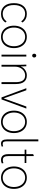

<svg xmlns="http://www.w3.org/2000/svg" viewBox="1518 -2300 792 3869"><g transform="rotate(90 1914.5 -366.0)"><path d="M44 -250Q44 -372 102 -441Q160 -510 262 -510Q318 -510 361.5 -487.5Q405 -465 434 -421L411 -397Q387 -434 347.5 -455Q308 -476 261 -476Q177 -476 129.5 -416Q82 -356 82 -250Q82 -144 129.5 -84Q177 -24 261 -24Q308 -24 347.5 -44.5Q387 -65 411 -103L434 -79Q405 -35 361.5 -12.5Q318 10 262 10Q159 10 101.5 -58.5Q44 -127 44 -250Z M498 -250Q498 -327 526.5 -386Q555 -445 606 -477.5Q657 -510 724 -510Q791 -510 842 -477.5Q893 -445 921.5 -386Q950 -327 950 -250Q950 -173 921.5 -114Q893 -55 842 -22.5Q791 10 724 10Q657 10 606 -22.5Q555 -55 526.5 -114Q498 -173 498 -250ZM912 -250Q912 -316 888 -367.5Q864 -419 821.5 -447.5Q779 -476 724 -476Q669 -476 626.5 -447.5Q584 -419 560 -367.5Q536 -316 536 -250Q536 -184 560 -132.5Q584 -81 626.5 -52.5Q669 -24 724 -24Q779 -24 821.5 -52.5Q864 -81 888 -132.5Q912 -184 912 -250Z M1063 -659Q1063 -677 1073.5 -688.5Q1084 -700 1101 -700Q1118 -700 1128.5 -688.5Q1139 -677 1139 -659Q1139 -641 1128.5 -629.5Q1118 -618 1101 -618Q1084 -618 1073.5 -629.5Q1063 -641 1063 -659ZM1082 -500H1120V0H1082Z M1286 -380Q1286 -463 1283 -500H1315Q1320 -444 1318 -393H1322Q1346 -447 1394.5 -478.5Q1443 -510 1499 -510Q1586 -510 1630 -453.5Q1674 -397 1674 -285V0H1636V-286Q1636 -476 1503 -476Q1452 -476 1411.5 -449.5Q1371 -423 1347.5 -376Q1324 -329 1324 -272V0H1286Z M2168 -500 1984 0H1943L1758 -500H1799L1963 -43L2127 -500Z M2210 -250Q2210 -327 2238.5 -386Q2267 -445 2318 -477.5Q2369 -510 2436 -510Q2503 -510 2554 -477.5Q2605 -445 2633.5 -386Q2662 -327 2662 -250Q2662 -173 2633.5 -114Q2605 -55 2554 -22.5Q2503 10 2436 10Q2369 10 2318 -22.5Q2267 -55 2238.5 -114Q2210 -173 2210 -250ZM2624 -250Q2624 -316 2600 -367.5Q2576 -419 2533.5 -447.5Q2491 -476 2436 -476Q2381 -476 2338.5 -447.5Q2296 -419 2272 -367.5Q2248 -316 2248 -250Q2248 -184 2272 -132.5Q2296 -81 2338.5 -52.5Q2381 -24 2436 -24Q2491 -24 2533.5 -52.5Q2576 -81 2600 -132.5Q2624 -184 2624 -250Z M2790 -110V-742H2828V-111Q2828 -61 2840 -42.5Q2852 -24 2883 -24Q2904 -24 2928 -33L2936 -5Q2906 10 2875 10Q2832 10 2811 -19.5Q2790 -49 2790 -110Z M3087 -135V-466H2997V-500H3087V-638L3121 -651H3125V-500H3265V-466H3125V-147Q3125 -82 3143.5 -54Q3162 -26 3205 -26Q3243 -26 3267 -39L3273 -6Q3241 10 3205 10Q3087 10 3087 -135Z M3335 -250Q3335 -327 3363.5 -386Q3392 -445 3443 -477.5Q3494 -510 3561 -510Q3628 -510 3679 -477.5Q3730 -445 3758.5 -386Q3787 -327 3787 -250Q3787 -173 3758.5 -114Q3730 -55 3679 -22.5Q3628 10 3561 10Q3494 10 3443 -22.5Q3392 -55 3363.5 -114Q3335 -173 3335 -250ZM3749 -250Q3749 -316 3725 -367.5Q3701 -419 3658.5 -447.5Q3616 -476 3561 -476Q3506 -476 3463.5 -447.5Q3421 -419 3397 -367.5Q3373 -316 3373 -250Q3373 -184 3397 -132.5Q3421 -81 3463.5 -52.5Q3506 -24 3561 -24Q3616 -24 3658.5 -52.5Q3701 -81 3725 -132.5Q3749 -184 3749 -250Z"/></g></svg>

Font: Sarabun Thin
Style: Regular
Weight: 250
Designer: Suppakit Chalermlarp | Katatrad Co.,Ltd.
Foundry: Cadson Demak Co.,Ltd.
Version: Version 1.000; ttfautohint (v1.6)